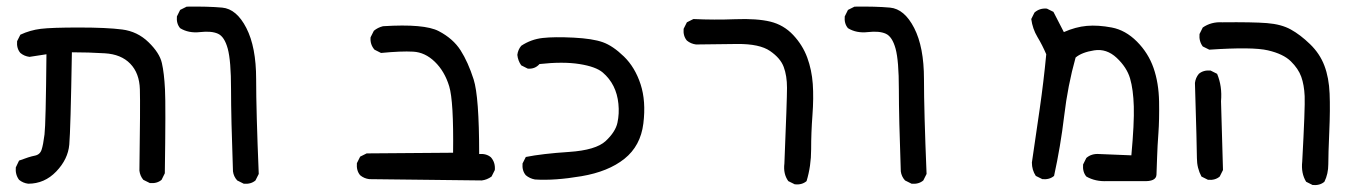

<svg xmlns="http://www.w3.org/2000/svg" viewBox="-20 -433 4040 575"><path d="M64.5 117.2Q48.8 115.2 37.1 105.5Q25.4 89.8 27.3 68.4L37.1 47.9Q68.4 36.1 84 33.2Q99.6 30.3 104.5 15.6Q109.4 1 113.3 -30.3Q117.2 -61.5 119.1 -270.5L68.4 -262.7Q52.7 -264.6 41 -274.4Q29.3 -288.1 31.2 -309.6L41 -329.1Q70.3 -342.8 102.5 -346.7Q134.8 -350.6 217.3 -350.6Q299.8 -350.6 345.7 -344.7Q391.6 -338.9 424.8 -306.6Q458 -274.4 464.8 -244.1Q471.7 -213.9 474.1 -165.5Q476.6 -117.2 473.6 85.9L463.9 105.5Q450.2 117.2 428.7 115.2L409.2 105.5Q399.4 93.8 397.5 78.1Q400.4 -117.2 398.9 -165.5Q397.5 -213.9 370.1 -242.2Q342.8 -270.5 293.9 -273.4Q245.1 -276.4 195.3 -276.4Q191.4 -43.9 187.5 0Q183.6 43.9 148.4 80.6Q113.3 117.2 64.5 117.2Z M710 117.2 690.4 107.4Q679.7 95.7 677.7 80.1Q671.9 -81.1 671.9 -166Q671.9 -251 662.1 -287.1Q652.3 -323.2 632.8 -332Q613.3 -340.8 579.1 -336.9Q544.9 -333 519.5 -348.6Q507.8 -362.3 509.8 -383.8L519.5 -403.3L539.1 -413.1Q602.5 -414.1 645.5 -410.2Q688.5 -406.2 717.8 -349.1Q747.1 -292 747.1 -196.3Q747.1 -100.6 754.9 87.9L745.1 107.4Q731.4 119.1 710 117.2Z M1422.9 107.4 1085.9 103.5Q1070.3 101.6 1058.6 91.8Q1046.9 78.1 1048.8 55.7L1058.6 36.1L1078.1 26.4L1336.9 24.4Q1338.9 -129.9 1325.2 -174.8Q1311.5 -219.7 1282.2 -248Q1252.9 -276.4 1217.3 -278.3Q1181.6 -280.3 1121.1 -274.4L1101.6 -284.2Q1087.9 -299.8 1089.8 -321.3L1099.6 -340.8Q1111.3 -350.6 1127 -354.5Q1251 -362.3 1293.9 -339.8Q1336.9 -317.4 1359.4 -282.2Q1381.8 -247.1 1398.4 -195.3Q1415 -143.6 1415 28.3Q1436.5 26.4 1450.2 38.1Q1463.9 53.7 1461.9 76.2L1452.1 95.7Q1438.5 105.5 1422.9 107.4Z M1582 104.5Q1566.4 101.6 1554.7 91.8Q1543 78.1 1544.9 56.6L1554.7 37.1Q1603.5 27.3 1684.1 22Q1764.6 16.6 1793.9 -10.7Q1823.2 -38.1 1829.1 -65.4Q1835 -92.8 1832 -122.1Q1829.1 -151.4 1817.4 -174.8Q1805.7 -198.2 1785.2 -215.8Q1764.6 -233.4 1715.3 -241.2Q1666 -249 1595.7 -241.2Q1582 -225.6 1560.5 -227.5L1541 -237.3Q1531.2 -251 1529.3 -268.6Q1531.2 -284.2 1541 -295.9Q1570.3 -315.4 1605.5 -319.3Q1640.6 -323.2 1697.8 -320.3Q1754.9 -317.4 1785.2 -306.6Q1815.4 -295.9 1848.6 -263.7Q1881.8 -231.4 1898.4 -180.7Q1915 -129.9 1906.7 -63Q1898.4 3.9 1850.1 42.5Q1801.8 81.1 1721.2 94.7Q1640.6 108.4 1582 104.5Z M2360.4 119.1 2340.8 109.4Q2325.2 87.9 2329.1 56.6Q2336.9 -133.8 2336.9 -169.9Q2336.9 -206.1 2327.1 -232.4Q2317.4 -258.8 2286.1 -280.3Q2254.9 -301.8 2188 -301.3Q2121.1 -300.8 2064.5 -299.8Q2048.8 -301.8 2037.1 -311.5Q2025.4 -325.2 2027.3 -346.7L2037.1 -366.2L2056.6 -376Q2118.2 -373 2182.6 -375.5Q2247.1 -377.9 2287.1 -368.2Q2327.1 -358.4 2355.5 -328.1Q2383.8 -297.9 2397.5 -260.7Q2411.1 -223.6 2414.1 -181.6Q2417 -139.6 2413.1 -87.9Q2409.2 -36.1 2409.2 14.2Q2409.2 64.5 2395.5 109.4Q2381.8 121.1 2360.4 119.1Z M2710 117.2 2690.4 107.4Q2679.7 95.7 2677.7 80.1Q2671.9 -81.1 2671.9 -166Q2671.9 -251 2662.1 -287.1Q2652.3 -323.2 2632.8 -332Q2613.3 -340.8 2579.1 -336.9Q2544.9 -333 2519.5 -348.6Q2507.8 -362.3 2509.8 -383.8L2519.5 -403.3L2539.1 -413.1Q2602.5 -414.1 2645.5 -410.2Q2688.5 -406.2 2717.8 -349.1Q2747.1 -292 2747.1 -196.3Q2747.1 -100.6 2754.9 87.9L2745.1 107.4Q2731.4 119.1 2710 117.2Z M3295.9 109.4Q3260.7 111.3 3233.4 95.7Q3221.7 82 3223.6 59.6L3233.4 40Q3249 26.4 3272.5 28.3L3368.2 32.2Q3377 -63.5 3375.5 -114.3Q3374 -165 3364.3 -198.2Q3354.5 -231.4 3324.2 -259.8Q3293.9 -288.1 3256.8 -282.2Q3219.7 -276.4 3201.2 -260.7Q3177.7 -176.8 3167 -85.9Q3156.2 4.9 3136.7 93.8Q3123 105.5 3101.6 103.5L3082 93.8Q3070.3 76.2 3070.3 53.7Q3082 -26.4 3093.8 -107.4Q3105.5 -188.5 3113.3 -270.5Q3101.6 -297.9 3086.9 -322.3Q3072.3 -346.7 3068.4 -376L3078.1 -395.5Q3093.8 -409.2 3115.2 -407.2L3134.8 -397.5L3166 -336.9Q3201.2 -352.5 3234.9 -355.5Q3268.6 -358.4 3309.6 -350.6Q3350.6 -342.8 3384.8 -308.6Q3418.9 -274.4 3434.6 -229.5Q3450.2 -184.6 3451.2 -128.9Q3452.1 -73.2 3449.2 -34.2Q3446.3 4.9 3445.3 37.1Q3444.3 69.3 3443.4 90.3Q3442.4 111.3 3403.3 109.4Z M3911.1 121.1 3891.6 111.3Q3876 85.9 3879.9 50.8Q3888.7 -111.3 3887.2 -145Q3885.7 -178.7 3877 -203.1Q3868.2 -227.5 3845.7 -249.5Q3823.2 -271.5 3777.3 -282.2Q3731.4 -293 3601.6 -284.2L3582 -293.9Q3570.3 -309.6 3572.3 -331.1L3582 -350.6Q3607.4 -368.2 3640.6 -366.2Q3731.4 -367.2 3774.4 -363.8Q3817.4 -360.4 3845.7 -344.7Q3874 -329.1 3903.3 -300.8Q3932.6 -272.5 3946.3 -236.3Q3960 -200.2 3961.9 -152.8Q3963.9 -105.5 3960.9 -38.1Q3958 29.3 3958 58.6Q3958 87.9 3946.3 111.3Q3932.6 123 3911.1 121.1ZM3597.7 105.5 3578.1 95.7Q3564.5 70.3 3564.5 40.5Q3564.5 10.7 3558.6 -184.6Q3560.5 -200.2 3570.3 -211.9Q3584 -223.6 3605.5 -221.7L3625 -211.9Q3640.6 -174.8 3636.7 -129.9L3642.6 76.2L3632.8 95.7Q3619.1 107.4 3597.7 105.5Z"/></svg>

Font: NaikaiFont
Style: Regular
Weight: 400
Version: Version 1.67